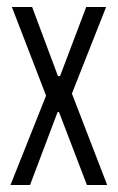

<svg xmlns="http://www.w3.org/2000/svg" viewBox="-20 -530 337 550"><path d="M10 0 112 -256 14 -510H72L146 -312H152L227 -510H284L186 -262L287 0H229L149 -209H145L66 0Z"/></svg>

Font: Saira UltraCondensed
Style: Regular
Weight: 400
Width: 1
Designer: Hector Gatti with collaboration of the Omnibus-Type team
Foundry: Omnibus-Type
Version: Version 1.101